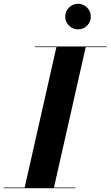

<svg xmlns="http://www.w3.org/2000/svg" viewBox="-62 -996 585 1016"><path d="M283.2 -908.4Q283.2 -936.1 303.1 -956Q323 -975.9 351.1 -975.9Q378.9 -975.9 398.8 -956Q418.6 -936.1 418.6 -908.4Q418.6 -880.2 398.8 -860.4Q378.9 -840.5 351.1 -840.5Q323 -840.5 303.1 -860.4Q283.2 -880.2 283.2 -908.4ZM-42.5 -3.5H68.5L236.5 -746.5H122.5V-750H502.5V-746.5H391.5L223.5 -3.5H337.5V0H-42.5Z"/></svg>

Font: Bodoni* 48pt
Style: Bold Italic
Weight: 700
Italic angle: -13°
Version: Version 2.3